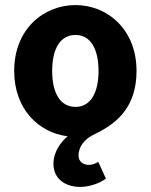

<svg xmlns="http://www.w3.org/2000/svg" viewBox="-20 -528 595 758"><path d="M191 119C191 179 239 210 297 210C329 210 373 197 398 177L368 111C358 117 345 123 332 123C311 123 290 112 290 86C290 56 308 22 357 0C453 -46 519 -116 519 -248C519 -413 403 -508 278 -508C152 -508 36 -413 36 -248C36 -97 133 -4 247 10C223 30 191 69 191 119ZM369 -248C369 -162 338 -106 278 -106C217 -106 186 -162 186 -248C186 -334 217 -390 278 -390C338 -390 369 -334 369 -248Z"/></svg>

Font: Cambridge Sans Bold
Style: Regular
Weight: 700
Version: Version 2.020;PS 002.020;hotconv 1.0.88;makeotf.lib2.5.64775